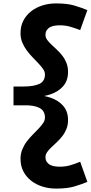

<svg xmlns="http://www.w3.org/2000/svg" viewBox="-20 -898 531 1123"><path d="M308 205Q265 205 227.5 193Q190 181 161.5 158.5Q133 136 116.5 104Q100 72 100 31Q100 1 110.5 -24.5Q121 -50 137 -71Q153 -92 171.5 -110.5Q190 -129 206 -146Q222 -163 232.5 -178.5Q243 -194 243 -210Q243 -251 209.5 -267.5Q176 -284 117 -282H59V-392H117Q176 -392 209.5 -407Q243 -422 243 -463Q243 -478 232.5 -493.5Q222 -509 206 -526Q190 -543 171.5 -562Q153 -581 137 -602.5Q121 -624 110.5 -649Q100 -674 100 -704Q100 -745 116.5 -777Q133 -809 161.5 -831.5Q190 -854 227.5 -866Q265 -878 308 -878Q373 -878 413.5 -866Q454 -854 491 -839L449 -722Q418 -734 390 -742Q362 -750 330 -750Q314 -750 298.5 -747.5Q283 -745 271.5 -738.5Q260 -732 253 -721Q246 -710 246 -694Q246 -679 255.5 -665.5Q265 -652 280 -638Q295 -624 312 -608Q329 -592 344 -573Q359 -554 368.5 -530.5Q378 -507 378 -477Q378 -427 350 -394.5Q322 -362 274.5 -346Q227 -330 167 -330V-343Q227 -343 274.5 -327Q322 -311 350 -278.5Q378 -246 378 -196Q378 -167 368.5 -143.5Q359 -120 344 -101Q329 -82 312 -66Q295 -50 280 -36Q265 -22 255.5 -8Q246 6 246 21Q246 37 253 48Q260 59 271.5 65.5Q283 72 298.5 74.5Q314 77 330 77Q362 77 390 69Q418 61 449 48L491 166Q454 181 413.5 193Q373 205 308 205Z"/></svg>

Font: BioRhyme ExtraBold
Style: Regular
Weight: 800
Designer: Aoife Mooney
Foundry: Aoife Mooney Type
Version: Version 1.600;gftools[0.9.33]